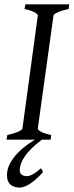

<svg xmlns="http://www.w3.org/2000/svg" viewBox="-20 -635 335 873"><path d="M175.8 147Q164.6 160.2 151.1 172.9Q137.7 185.5 123.8 195.6Q109.9 205.6 95.9 211.7Q82 217.8 69.8 217.8Q58.6 217.8 48.1 215.1Q37.6 212.4 29.5 206.1Q21.5 199.7 16.6 189Q11.7 178.2 11.7 162.1Q11.7 133.8 25.4 108.4Q39.1 83 60.5 60.8Q82 38.6 108.4 20Q124 9.3 139.2 0H9.8L13.2 -21Q43.9 -27.8 62.3 -35.9Q80.6 -43.9 82 -50.8L151.9 -564Q152.8 -569.8 137.7 -578.6Q122.6 -587.4 91.8 -594.2L95.2 -615.2H294.9L292 -594.2Q261.2 -587.4 242.7 -579.1Q224.1 -570.8 223.1 -564L151.9 -50.8Q150.9 -44.9 166 -36.4Q181.2 -27.8 212.9 -21L210 0H170.9Q157.7 9.8 144 21Q123.5 38.6 106.9 57.9Q90.3 77.1 80.1 98.1Q69.8 119.1 69.8 140.1Q69.8 152.8 79.1 159.4Q88.4 166 102.5 166Q113.3 166 129.6 157.2Q146 148.4 166.5 129.9Z"/></svg>

Font: Gentium Plus
Style: Italic
Weight: 400
Italic angle: -8°
Designer: J. Victor Gaultney, Annie Olsen, Iska Routamaa
Foundry: SIL International
Version: Version 1.510